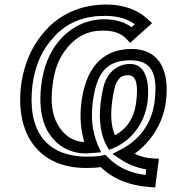

<svg xmlns="http://www.w3.org/2000/svg" viewBox="-20 -706 755 847"><path d="M712 -258C730 -404 676 -490 561 -490C421 -490 356 -392 339 -253C331 -191 336 -132 352 -79C299 -83 262 -108 233 -159C210 -202 202 -256 212 -330C220 -401 241 -454 277 -495V-496C321 -548 369 -571 433 -571C483 -571 515 -559 538 -534L554 -517L573 -534L629 -584L651 -604L632 -621C587 -664 523 -686 449 -686C348 -686 259 -651 192 -584V-583C127 -518 86 -430 73 -329C47 -117 149 35 359 35C384 35 406 34 424 31C478 83 551 113 639 119L665 121L668 94L678 18L681 -6L657 -7C628 -8 601 -15 574 -28C643 -78 699 -158 712 -258ZM662 -258C649 -156 591 -87 516 -48L476 -27L509 -5C546 20 586 35 625 41L622 66C551 57 497 31 454 -14L445 -23L432 -20C416 -17 395 -15 365 -15C179 -15 100 -135 123 -329C135 -422 168 -493 225 -550V-551C283 -609 352 -636 443 -636C498 -636 540 -624 575 -599L560 -586C530 -609 488 -621 439 -621C363 -621 292 -587 240 -525C198 -476 171 -408 162 -330C152 -250 161 -181 188 -131C225 -65 286 -29 360 -29H361H362L387 -31L426 -34L411 -68C388 -123 380 -183 389 -253C405 -379 445 -440 555 -440C645 -440 678 -388 662 -258ZM487 -109C471 -147 467 -193 474 -253C480 -300 487 -328 495 -343C508 -367 520 -374 547 -374C585 -374 589 -322 581 -257C572 -183 538 -137 487 -109ZM481 -53C557 -85 618 -158 631 -257C639 -327 632 -424 553 -424C512 -424 473 -401 452 -363C439 -341 430 -302 424 -253C415 -176 424 -110 451 -62L461 -45L481 -53Z"/></svg>

Font: Gamestation Text Outline
Style: Italic
Weight: 400
Designer: Jonas Hecksher
Foundry: Jonas Hecksher, Playtypeª, e-types AS
Version: Version 1.003